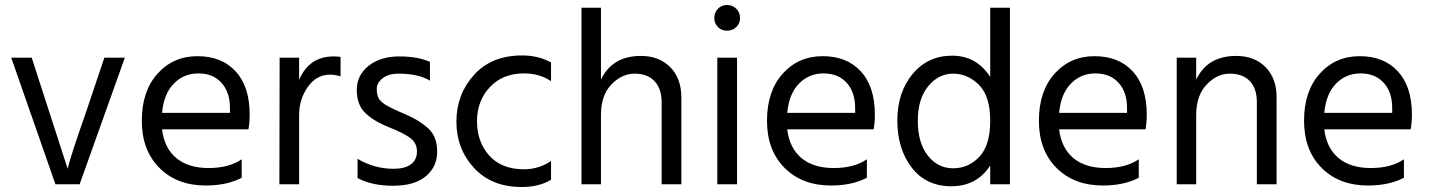

<svg xmlns="http://www.w3.org/2000/svg" viewBox="-20 -738 5722 769"><path d="M299 0H202L25 -507H107L251 -62Q260 -105 326 -293L398 -507H480Z M629 -286H901V-306Q901 -369 867 -406.5Q833 -444 774.5 -444Q716 -444 676 -403Q636 -362 629 -286ZM804 5Q689 5 618.5 -65.5Q548 -136 548 -254.5Q548 -373 611 -443Q674 -513 771 -513Q868 -513 924 -452Q980 -391 980 -279Q980 -247 975 -220H629Q638 -145 686 -105Q734 -65 815.5 -65Q897 -65 948 -100V-26Q889 5 804 5Z M1178 0H1099L1100 -507H1178V-418Q1218 -512 1316 -512Q1334 -512 1344 -510V-432Q1323 -439 1301 -439Q1248 -439 1213 -390Q1178 -341 1178 -277Z M1412 -25V-102Q1479 -62 1556 -62Q1602 -62 1626 -80Q1650 -98 1650 -131.5Q1650 -165 1623.5 -185Q1597 -205 1537.5 -228.5Q1478 -252 1443.5 -285Q1409 -318 1409 -377.5Q1409 -437 1456.5 -474.5Q1504 -512 1579 -512Q1654 -512 1702 -490V-415Q1656 -443 1576 -443Q1536 -443 1512.5 -424.5Q1489 -406 1489 -382.5Q1489 -359 1496 -345.5Q1503 -332 1523 -319Q1547 -304 1603 -280.5Q1659 -257 1695 -224Q1731 -191 1731 -130.5Q1731 -70 1685.5 -32Q1640 6 1554.5 6Q1469 6 1412 -25Z M2069 11Q1949 11 1878.5 -65.5Q1808 -142 1808 -251Q1808 -360 1878.5 -438Q1949 -516 2071 -516Q2136 -516 2187 -488V-413Q2141 -444 2079 -444Q1993 -444 1941.5 -388.5Q1890 -333 1890.5 -251Q1891 -169 1940 -114.5Q1989 -60 2079 -60Q2137 -60 2187 -93V-18Q2139 11 2069 11Z M2709 0H2630V-328Q2630 -383 2601.5 -413Q2573 -443 2522 -443Q2471 -443 2429 -400Q2387 -357 2387 -277V0H2309V-707H2387V-419Q2432 -514 2547 -514Q2620 -514 2664.5 -469Q2709 -424 2709 -347Z M2929 -703Q2944 -688 2944 -666Q2944 -644 2929 -629.5Q2914 -615 2892 -615Q2870 -615 2855.5 -629.5Q2841 -644 2841 -666Q2841 -688 2855.5 -703Q2870 -718 2892 -718Q2914 -718 2929 -703ZM2932 0H2853V-507H2932Z M3133 -286H3405V-306Q3405 -369 3371 -406.5Q3337 -444 3278.5 -444Q3220 -444 3180 -403Q3140 -362 3133 -286ZM3308 5Q3193 5 3122.5 -65.5Q3052 -136 3052 -254.5Q3052 -373 3115 -443Q3178 -513 3275 -513Q3372 -513 3428 -452Q3484 -391 3484 -279Q3484 -247 3479 -220H3133Q3142 -145 3190 -105Q3238 -65 3319.5 -65Q3401 -65 3452 -100V-26Q3393 5 3308 5Z M4025 0H3946V-75Q3892 8 3790.5 8Q3689 8 3631.5 -67Q3574 -142 3574 -255Q3574 -368 3635 -441.5Q3696 -515 3793.5 -515Q3891 -515 3946 -430V-707H4025ZM3797.5 -443Q3739 -443 3697.5 -392.5Q3656 -342 3656 -254Q3656 -166 3696 -115Q3736 -64 3797.5 -64Q3859 -64 3902.5 -110Q3946 -156 3946 -254.5Q3946 -353 3901 -398Q3856 -443 3797.5 -443Z M4222 -286H4494V-306Q4494 -369 4460 -406.5Q4426 -444 4367.5 -444Q4309 -444 4269 -403Q4229 -362 4222 -286ZM4397 5Q4282 5 4211.5 -65.5Q4141 -136 4141 -254.5Q4141 -373 4204 -443Q4267 -513 4364 -513Q4461 -513 4517 -452Q4573 -391 4573 -279Q4573 -247 4568 -220H4222Q4231 -145 4279 -105Q4327 -65 4408.5 -65Q4490 -65 4541 -100V-26Q4482 5 4397 5Z M5093 0H5014V-328Q5014 -384 4985.5 -413.5Q4957 -443 4905.5 -443Q4854 -443 4812.5 -399Q4771 -355 4771 -277V0H4693V-507H4771V-419Q4816 -514 4931 -514Q5005 -514 5049 -469Q5093 -424 5093 -349Z M5284 -286H5556V-306Q5556 -369 5522 -406.5Q5488 -444 5429.5 -444Q5371 -444 5331 -403Q5291 -362 5284 -286ZM5459 5Q5344 5 5273.5 -65.5Q5203 -136 5203 -254.5Q5203 -373 5266 -443Q5329 -513 5426 -513Q5523 -513 5579 -452Q5635 -391 5635 -279Q5635 -247 5630 -220H5284Q5293 -145 5341 -105Q5389 -65 5470.5 -65Q5552 -65 5603 -100V-26Q5544 5 5459 5Z"/></svg>

Font: Hind Mysuru
Style: Regular
Weight: 400
Designer: Manushi Parikh, Hitesh Malaviya
Foundry: Indian Type Foundry
Version: Version 0.703;PS 1.0;hotconv 1.0.86;makeotf.lib2.5.63406